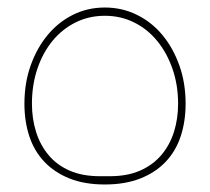

<svg xmlns="http://www.w3.org/2000/svg" viewBox="-20 -561 559 511"><path d="M246 -92H272Q319 -92 353 -107Q387 -122 409.5 -148.5Q432 -175 443 -210Q454 -245 454 -285Q454 -335 439 -378Q424 -421 398 -452.5Q372 -484 336.5 -501.5Q301 -519 259 -519Q217 -519 181.5 -501.5Q146 -484 120 -452.5Q94 -421 79.5 -378Q65 -335 65 -285Q65 -245 76 -210Q87 -175 109 -148.5Q131 -122 165 -107Q199 -92 246 -92ZM259 -70Q205 -70 165 -86Q125 -102 98 -130.5Q71 -159 58 -198.5Q45 -238 45 -285Q45 -340 61.5 -386.5Q78 -433 106.5 -467.5Q135 -502 174 -521.5Q213 -541 259 -541Q305 -541 344.5 -521.5Q384 -502 412.5 -467.5Q441 -433 457.5 -386.5Q474 -340 474 -285Q474 -238 461 -198.5Q448 -159 421 -130.5Q394 -102 353.5 -86Q313 -70 259 -70Z"/></svg>

Font: IBM Plex Sans Arabic Thin
Style: Regular
Weight: 100
Designer: Mike Abbink, Paul van der Laan, Pieter van Rosmalen, Wael Morcos, Khajak Apelian
Foundry: Bold Monday
Version: Version 1.101